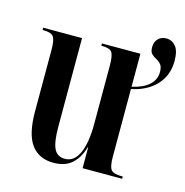

<svg xmlns="http://www.w3.org/2000/svg" viewBox="-97 -719 792 820"><g transform="rotate(15 299.0 -309.0)"><path d="M210 10Q146 10 112 -35.5Q78 -81 78 -183V-455Q78 -499 67 -512.5Q56 -526 22 -526H19V-536H191V-145Q191 -77 205 -48Q219 -19 253 -19Q294 -19 315 -65.5Q336 -112 336 -194V-452Q336 -498 326 -512Q316 -526 281 -526H279V-536H449V-390Q498 -401 524 -424.5Q550 -448 550 -482Q550 -505 541 -515.5Q532 -526 520 -532Q508 -538 499 -547Q490 -556 490 -576Q490 -600 504 -614Q518 -628 540 -628Q565 -628 581.5 -608Q598 -588 598 -544Q598 -480 558 -437Q518 -394 449 -380V-80Q449 -36 460.5 -23Q472 -10 508 -10H512V0H337V-92H335Q322 -45 292 -17.5Q262 10 210 10Z"/></g></svg>

Font: Noto Serif Display ExtraCondensed SemiBold
Style: Regular
Weight: 600
Width: 2
Designer: Monotype Design Team
Foundry: Monotype Imaging Inc.
Version: Version 2.009